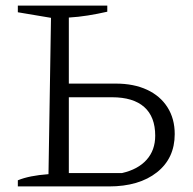

<svg xmlns="http://www.w3.org/2000/svg" viewBox="-20 -669 692 689"><path d="M44 0V-22Q85 -39 154 -44L163 -605L44 -625V-649H365V-627Q330 -619 295.5 -613.5Q261 -608 227 -606V-48H418Q475 -61 506 -95.5Q537 -130 537 -182Q537 -250 497.5 -285Q458 -320 382 -320H195V-369H396Q460 -369 507.5 -347Q555 -325 581 -284Q607 -243 607 -188Q607 -101 543 -50.5Q479 0 371 0Z"/></svg>

Font: Piazzolla 24pt Light
Style: Regular
Weight: 300
Designer: Juan Pablo del Peral
Foundry: Huerta Tipografica
Version: Version 2.005